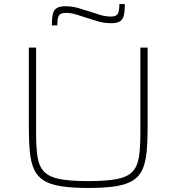

<svg xmlns="http://www.w3.org/2000/svg" viewBox="-20 -924 875 952"><path d="M419 8Q337 8 283 -0.5Q229 -9 197 -29Q165 -49 149 -84Q133 -119 128 -170.5Q123 -222 123 -294V-688H159V-264Q159 -192 166 -146Q173 -100 198 -73.5Q223 -47 275 -36.5Q327 -26 418 -26Q509 -26 561 -36.5Q613 -47 637.5 -73.5Q662 -100 669 -146Q676 -192 676 -264V-688H712V-294Q712 -222 707 -170.5Q702 -119 686.5 -84Q671 -49 639 -29Q607 -9 553.5 -0.5Q500 8 419 8ZM237 -798Q237 -833 242 -854Q247 -875 261.5 -884Q276 -893 305 -893Q337 -893 367 -884.5Q397 -876 430 -865Q454 -857 478.5 -849.5Q503 -842 531 -842Q557 -842 564.5 -856Q572 -870 572 -904H599Q599 -869 594 -848Q589 -827 574.5 -818Q560 -809 531 -809Q496 -809 466.5 -818Q437 -827 405 -837Q380 -845 356.5 -852.5Q333 -860 305 -860Q279 -860 271.5 -846Q264 -832 264 -798Z"/></svg>

Font: Saira Expanded Thin
Style: Regular
Weight: 250
Width: 7
Designer: Hector Gatti with collaboration of the Omnibus-Type team
Foundry: Omnibus-Type
Version: Version 1.101